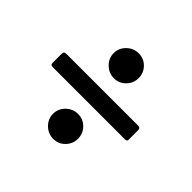

<svg xmlns="http://www.w3.org/2000/svg" viewBox="-128 -801 817 817"><g transform="rotate(45 280.0 -392.5)"><path d="M67.5 -430.5Q55.5 -430.5 52.8 -426.8Q50 -423 50 -410.5V-364.5Q50 -355 53.2 -352.2Q56.5 -349.5 66 -349.5H498Q510 -349.5 510 -358.5V-416.5Q510 -430.5 497 -430.5ZM204.5 -210Q204.5 -179.4 227.2 -157.2Q250 -135 280.6 -135Q311.9 -135 333.4 -157.2Q355 -179.4 355 -210Q355 -241 333.4 -263Q311.9 -285 280.6 -285Q250 -285 227.2 -263Q204.5 -241 204.5 -210ZM204.5 -575Q204.5 -544.4 227.2 -522.2Q250 -500 280.6 -500Q311.9 -500 333.4 -522.2Q355 -544.4 355 -575Q355 -606 333.4 -628Q311.9 -650 280.6 -650Q250 -650 227.2 -628Q204.5 -606 204.5 -575Z"/></g></svg>

Font: Besley
Style: Regular
Weight: 400
Designer: Owen Earl
Foundry: indestructible type*
Version: Version 4.000